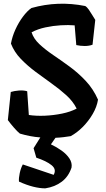

<svg xmlns="http://www.w3.org/2000/svg" viewBox="-20 -741 580 1052"><path d="M367 5Q349 8 328 10.5Q307 13 284 14L259 50Q291 65 318 84.5Q345 104 360.5 127.5Q376 151 372 177Q356 226 318.5 254.5Q281 283 228 291Q198 291 162 282Q126 273 84 254Q82 236 88 208Q94 180 105 160L274 217Q291 187 262.5 164Q234 141 179 123L164 71L201 12Q173 10 144.5 4.5Q116 -1 89 -9Q75 -20 56 -42Q37 -64 23 -83L39 -237Q58 -243 83.5 -245Q109 -247 129 -241L138 -111Q178 -105 225.5 -107Q273 -109 319.5 -118.5Q366 -128 400 -146Q380 -186 343 -219.5Q306 -253 261.5 -284.5Q217 -316 173 -349Q129 -382 93.5 -419Q58 -456 40 -502Q47 -541 64.5 -579.5Q82 -618 105.5 -649.5Q129 -681 152 -697Q297 -738 447 -708Q457 -702 467 -687.5Q477 -673 486.5 -657Q496 -641 502 -632L487 -496Q468 -489 444.5 -489Q421 -489 398 -494L389 -602Q355 -605 313 -602.5Q271 -600 229 -591Q187 -582 153 -564Q164 -529 196 -499Q228 -469 271.5 -439.5Q315 -410 361.5 -376Q408 -342 449.5 -298Q491 -254 517 -195Q511 -156 488 -116.5Q465 -77 433 -45Q401 -13 367 5Z"/></svg>

Font: Langar
Style: Regular
Weight: 400
Designer: Alessia Mazzarella
Foundry: Typeland
Version: Version 1.001; ttfautohint (v1.8.3)